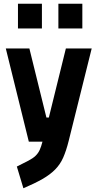

<svg xmlns="http://www.w3.org/2000/svg" viewBox="-20 -758 525 1026"><path d="M137 -499 228 -130H241L332 -499H470L347 -5Q334 47 318 83.5Q302 120 275 147.5Q248 175 207 198.5Q166 222 105 248L70 132Q108 113 132 100.5Q156 88 170 74.5Q184 61 192 43.5Q200 26 207 -1H134L11 -499ZM76 -738H204V-606H76ZM292 -738H420V-606H292Z"/></svg>

Font: Panefresco 999wt
Style: Regular
Weight: 900
Version: Version 1.001